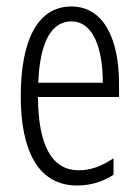

<svg xmlns="http://www.w3.org/2000/svg" viewBox="-20 -562 428 592"><path d="M200 -542C96 -542 44 -438 44 -265C44 -102 95 10 218 10C260 10 297 -2 330 -23V-74C293 -49 259 -37 223 -37C139 -37 98 -115 97 -263H347V-305C347 -432 305 -542 200 -542ZM200 -496C269 -496 297 -410 297 -307H98C103 -435 140 -496 200 -496Z"/></svg>

Font: Noto Sans Display Condensed Light
Style: Regular
Weight: 300
Width: 3
Designer: Monotype Design Team
Foundry: Monotype Imaging Inc.
Version: Version 1.900